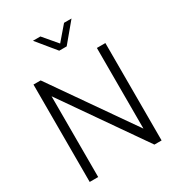

<svg xmlns="http://www.w3.org/2000/svg" viewBox="-229 -1135 1166 1272"><g transform="rotate(-30 353.5 -499.0)"><path d="M79 -745H134L564 -128V-745H629V0H574L144 -618V0H79ZM221 -998H278L368 -892L459 -998H516L396 -854H339Z"/></g></svg>

Font: BLUETTI 2.0 Extralight
Style: Roman
Weight: 200
Designer: Stijn de Vries
Foundry: tokotype
Version: Version 2.005;October 31, 2023;FontCreator 14.0.0.2814 64-bi